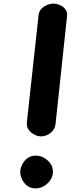

<svg xmlns="http://www.w3.org/2000/svg" viewBox="-20 -1024 446 1061"><path d="M202.5 -270.5Q174 -272.5 149.8 -294Q125.5 -315.5 128.5 -348.5L193.5 -944Q197.5 -971.5 223.8 -987.8Q250 -1004 275 -1004Q294 -1004 312.5 -995.5Q331 -987 342.2 -971.5Q353.5 -956 350.5 -935L287 -339.5Q283 -306 256.5 -287.2Q230 -268.5 202.5 -270.5ZM176.5 17Q138.5 17 115.2 -12Q92 -41 92 -73Q92 -106 115.8 -135Q139.5 -164 177.5 -164Q202.5 -164 224.5 -151.2Q246.5 -138.5 260 -117.8Q273.5 -97 272.5 -73Q272 -49.5 258.2 -29Q244.5 -8.5 223 4.2Q201.5 17 176.5 17Z"/></svg>

Font: Edu NSW ACT Hand
Style: Regular
Weight: 400
Designer: Tina and Corey Anderson, Eben Sorkin, Mirko Velimirovic
Foundry: Sorkin Type Co.
Version: Version 2.000